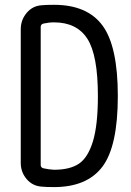

<svg xmlns="http://www.w3.org/2000/svg" viewBox="-20 -760 540 790"><path d="M147.5 -649.4V-81.1Q147.5 -70.3 159.2 -67.4Q181.6 -62.5 202.1 -61.5Q267.6 -61.5 304.7 -86.4Q341.8 -111.3 362.3 -178.2Q382.8 -245.1 382.8 -365.2Q382.8 -533.2 339.4 -600.6Q295.9 -668 202.1 -668Q180.7 -668 159.2 -663.1Q147.5 -660.2 147.5 -649.4ZM150.4 7.8Q113.3 4.9 89.4 -23.4Q65.4 -51.8 65.4 -89.8V-639.6Q65.4 -677.7 89.4 -706.5Q113.3 -735.4 150.4 -738.3Q168 -740.2 202.1 -740.2Q338.9 -740.2 401.9 -654.8Q464.8 -569.3 464.8 -365.2Q464.8 -158.2 401.4 -74.2Q337.9 9.8 202.1 9.8Q168 9.8 150.4 7.8Z"/></svg>

Font: Rounded-X Mgen+ 1m regular
Style: Regular
Weight: 400
Designer: [Source Han Sans]
Ryoko NISHIZUKA  (kana & ideographs); Paul D. Hunt (Latin, Greek & Cyrillic); Wenlong ZHANG  (bopomofo
Version: Version 1.059.20150602